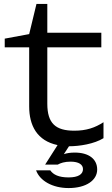

<svg xmlns="http://www.w3.org/2000/svg" viewBox="-20 -729 569 974"><path d="M128 -489V-189C128 -92 168 -15 272 7L209 106H273C287 98 308 91 338 91C380 91 401 106 401 129C401 155 377 171 328 171C278 171 250 157 235 135H163C182 188 246 225 328 225C418 225 473 185 473 131C473 78 431 45 359 45C336 45 319 48 304 53L330 13C384 13 458 1 505 -28V-109C462 -81 418 -66 357 -66C263 -66 220 -102 220 -203V-489H494V-563H220V-709H165L128 -556L4 -533V-489Z"/></svg>

Font: Bounded Light
Style: Regular
Weight: 300
Designer: Vlad Churkin
Version: Version 3.0